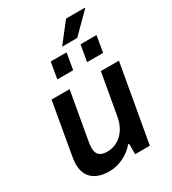

<svg xmlns="http://www.w3.org/2000/svg" viewBox="-216 -1009 1014 1133"><g transform="rotate(-30 291.5 -442.5)"><path d="M315 -765H418L547 -894V-897H418ZM194 -612H302L321 -723H213ZM397 -612H506L525 -723H416ZM191 12C260 12 326 -25 364 -71H371V0H471L564 -526H441L391 -244C374 -147 309 -95 237 -95C194 -95 166 -111 166 -161C166 -175 169 -191 172 -210L228 -526H105L48 -202C43 -173 38 -147 38 -123C38 -25 106 12 191 12Z"/></g></svg>

Font: Archivo SemiBold
Style: Italic
Weight: 600
Italic angle: -10°
Designer: Hector Gatti
Foundry: Omnibus-Type
Version: Version 2.001